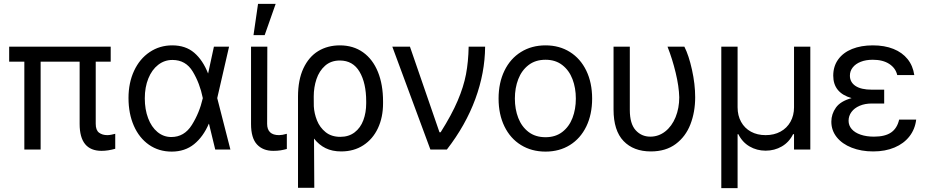

<svg xmlns="http://www.w3.org/2000/svg" viewBox="-20 -771 4780 990"><path d="M550.8 -453.1H473.6V-132.8Q473.6 -99.6 490.7 -86.9Q507.8 -74.2 533.2 -74.2Q543.5 -74.2 555.2 -76.7Q566.9 -79.1 574.2 -81.1V-3.9Q536.6 6.8 503.9 6.8Q390.6 6.8 390.6 -131.8V-453.1H189.5V0H105.5V-453.1H27.3V-530.3H550.8Z M642.6 -265.6Q642.6 -344.2 671.4 -406Q700.2 -467.8 751.7 -502.4Q803.2 -537.1 868.2 -537.1Q937 -537.1 981.4 -499Q1025.9 -460.9 1052.7 -392.6H1053.2L1083 -530.3H1161.1L1100.1 -265.1L1168 0H1089.8L1057.6 -132.8H1056.6Q1028.3 -66.4 981 -27.8Q933.6 10.7 865.2 10.7Q798.8 10.7 748.3 -24.4Q697.8 -59.6 670.2 -122.3Q642.6 -185.1 642.6 -265.6ZM863.3 -64.5Q930.2 -64.5 969.2 -126.7Q1008.3 -189 1025.4 -263.7L1025.9 -265.1L1025.4 -266.6Q1010.3 -341.3 974.1 -401.6Q938 -461.9 869.1 -461.9Q828.1 -461.9 795.7 -436.8Q763.2 -411.6 744.9 -366.5Q726.6 -321.3 726.6 -263.7Q726.6 -207 743.7 -161.6Q760.7 -116.2 792 -90.3Q823.2 -64.5 863.3 -64.5Z M1358.4 -530.3 1357.4 -132.8Q1357.4 -74.2 1418.9 -74.2Q1435.1 -74.2 1459 -81.1V-2.9Q1442.9 1.5 1426.8 4.2Q1410.6 6.8 1388.7 6.8Q1335.9 6.8 1305.2 -26.1Q1274.4 -59.1 1274.4 -131.8V-530.3ZM1310.5 -751H1401.4L1344.7 -589.8H1287.1Z M1732.4 -537.1Q1801.8 -537.1 1852.1 -501.2Q1902.3 -465.3 1928.7 -400.1Q1955.1 -335 1955.1 -248V-238.3Q1955.1 -166 1928.7 -109.9Q1902.3 -53.7 1853.5 -22Q1804.7 9.8 1739.3 9.8Q1692.9 9.8 1658.7 -7.1Q1624.5 -23.9 1599.1 -56.6L1600.6 197.3H1516.6V-272.5Q1516.6 -358.9 1544.4 -418.5Q1572.3 -478 1620.8 -507.6Q1669.4 -537.1 1732.4 -537.1ZM1598.1 -223.1Q1600.1 -186 1614.5 -149.9Q1628.9 -113.8 1658.9 -89.6Q1689 -65.4 1734.4 -65.4Q1778.3 -65.4 1808.6 -88.6Q1838.9 -111.8 1853.5 -151.1Q1868.2 -190.4 1868.2 -238.3V-248Q1868.2 -342.8 1834 -400.9Q1799.8 -459 1732.4 -459Q1686.5 -459 1656.2 -432.1Q1626 -405.3 1611.8 -363Q1597.7 -320.8 1597.7 -273.4Z M2002.9 -530.3H2093.8L2246.1 -88.9H2252Q2309.1 -179.2 2339.8 -251.5Q2370.6 -323.7 2382.8 -387.9Q2395 -452.1 2396.5 -530.3H2481.4Q2480.5 -395.5 2430.9 -260.5Q2381.3 -125.5 2284.2 0H2199.2Z M2550.8 -262.7Q2550.8 -344.2 2581.1 -406.5Q2611.3 -468.8 2666.3 -502.9Q2721.2 -537.1 2793 -537.1Q2864.3 -537.1 2918.7 -502.9Q2973.1 -468.8 3003.2 -406.5Q3033.2 -344.2 3033.2 -262.7Q3033.2 -181.2 3003.2 -119.1Q2973.1 -57.1 2918.7 -23.2Q2864.3 10.7 2793 10.7Q2721.2 10.7 2666.3 -23.2Q2611.3 -57.1 2581.1 -119.1Q2550.8 -181.2 2550.8 -262.7ZM2949.2 -262.7Q2949.2 -317.4 2931.9 -362.8Q2914.6 -408.2 2879.4 -435.5Q2844.2 -462.9 2793 -462.9Q2740.7 -462.9 2705.3 -435.5Q2669.9 -408.2 2652.3 -362.8Q2634.8 -317.4 2634.8 -262.7Q2634.8 -208 2652.3 -162.8Q2669.9 -117.7 2705.3 -90.6Q2740.7 -63.5 2793 -63.5Q2844.2 -63.5 2879.4 -90.6Q2914.6 -117.7 2931.9 -162.8Q2949.2 -208 2949.2 -262.7Z M3227.5 -530.3V-204.1Q3227.5 -132.8 3257.6 -99.6Q3287.6 -66.4 3333 -66.4Q3376 -66.4 3410.2 -93.3Q3444.3 -120.1 3463.4 -166.7Q3482.4 -213.4 3482.4 -269.5Q3481 -325.2 3463.9 -396.2Q3446.8 -467.3 3421.9 -530.3H3508.8Q3531.7 -485.4 3548.1 -411.1Q3564.5 -336.9 3564.5 -269.5Q3564.5 -193.4 3540 -130.1Q3515.6 -66.9 3464.4 -28.6Q3413.1 9.8 3335.9 9.8Q3246.6 9.8 3195.1 -43.9Q3143.6 -97.7 3143.6 -206.1V-530.3Z M3699.2 -530.3H3783.2V-217.8Q3783.2 -175.3 3801.3 -142.6Q3819.3 -109.9 3852.1 -92Q3884.8 -74.2 3927.7 -74.2Q3971.2 -74.2 4004.4 -92.3Q4037.6 -110.4 4055.9 -143.1Q4074.2 -175.8 4074.2 -217.8V-530.3H4158.2V0H4074.2V-79.1H4069.3Q4048.8 -37.6 4011.2 -15.9Q3973.6 5.9 3927.7 5.9Q3882.3 5.9 3845 -15.9Q3807.6 -37.6 3787.1 -79.1H3783.2V199.2H3699.2Z M4371.1 -265.1Q4276.4 -292 4276.4 -380.9Q4276.4 -429.2 4302 -464.6Q4327.6 -500 4373.8 -518.6Q4419.9 -537.1 4480.5 -537.1Q4541 -537.1 4586.7 -518.8Q4632.3 -500.5 4659.9 -466.1Q4687.5 -431.6 4694.3 -383.8H4606.4Q4598.1 -419.9 4565.2 -441.4Q4532.2 -462.9 4480.5 -462.9Q4444.8 -462.9 4418.2 -452.4Q4391.6 -441.9 4377 -423.3Q4362.3 -404.8 4362.3 -380.9Q4362.3 -347.2 4391.1 -327.9Q4419.9 -308.6 4475.6 -308.6H4539.1V-237.3H4475.6Q4439.9 -237.3 4412.6 -225.6Q4385.3 -213.9 4370.4 -193.6Q4355.5 -173.3 4355.5 -148.4Q4355.5 -124 4371.6 -105.5Q4387.7 -86.9 4417.5 -76.7Q4447.3 -66.4 4486.3 -66.4Q4543.5 -66.4 4574.7 -87.9Q4606 -109.4 4616.2 -154.3H4704.1Q4698.2 -105 4669.4 -67.9Q4640.6 -30.8 4592.5 -10.5Q4544.4 9.8 4482.4 9.8Q4420.9 9.8 4371.6 -9.5Q4322.3 -28.8 4294.4 -63.7Q4266.6 -98.6 4266.6 -143.6Q4266.6 -183.1 4290.3 -216.3Q4314 -249.5 4371.1 -265.1Z"/></svg>

Font: Pretendard JP
Style: Regular
Weight: 400
Designer: Base glyphs from Inter by Rasmus Andersson; Hangeul glyphs from Noto Sans CJK(Source Han Sans) by Jang Soo-young and Kan
Foundry: Kil Hyung-jin
Version: Version 1.309